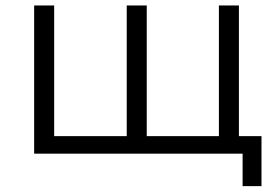

<svg xmlns="http://www.w3.org/2000/svg" viewBox="-20 -545 968 681"><path d="M101.1 0V-525.5H172.1V-42.9L153.9 -62.2H445.7L429.5 -42.9V-525.5H500.5V-42.9L481.8 -62.2H774.6L756.4 -42.9V-525.5H827.4V0ZM840.5 115.3V-19.3L858.7 0H752.4V-62.2H907.5V115.3Z"/></svg>

Font: Montserrat Thin
Style: Regular
Weight: 100
Designer: Julieta Ulanovsky
Foundry: Julieta Ulanovsky
Version: Version 9.000